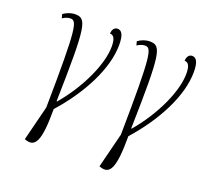

<svg xmlns="http://www.w3.org/2000/svg" viewBox="-129 -698 1145 1071"><g transform="rotate(20 443.0 -162.5)"><path d="M127 215C187 234 212 188 212 -1C342 -147 433 -320 433 -462C433 -519 420 -544 394 -544C376 -544 364 -529 363 -504C385 -504 397 -486 397 -439C397 -334 323 -173 215 -47H212C223 -503 213 -539 144 -539C119 -539 94 -529 75 -515L81 -492C100 -504 115 -508 127 -508C166 -508 177 -476 170 5L118 212Z M570 215C630 234 655 188 655 -1C785 -147 876 -320 876 -462C876 -519 863 -544 837 -544C819 -544 807 -529 806 -504C828 -504 840 -486 840 -439C840 -334 766 -173 658 -47H655C666 -503 656 -539 587 -539C562 -539 537 -529 518 -515L524 -492C543 -504 558 -508 570 -508C609 -508 620 -476 613 5L561 212Z"/></g></svg>

Font: Noto Serif Condensed ExtraLight
Style: Italic
Weight: 200
Width: 3
Italic angle: -12°
Designer: Monotype Design Team
Foundry: Monotype Imaging Inc.
Version: Version 2.013